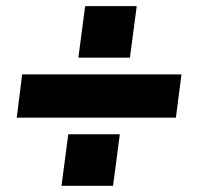

<svg xmlns="http://www.w3.org/2000/svg" viewBox="-20 -701 640 622"><path d="M34.2 -319.8 51.8 -460H567.9L549.8 -319.8ZM422.9 -681.2 400.9 -514.2H233.9L255.9 -681.2ZM179.2 -99.1 201.2 -266.1H368.2L346.2 -99.1Z"/></svg>

Font: Cooper Hewitt
Style: Bold Italic
Weight: 712
Designer: Village Type and Design LLC
Foundry: Cooper Hewitt Smithsonian Design Museum
Version: 1.000